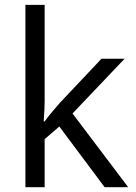

<svg xmlns="http://www.w3.org/2000/svg" viewBox="-20 -780 565 800"><path d="M166 -273.9Q187 -303.7 230 -352.1L402.8 -535.2H499L282.2 -307.1L514.2 0H416L227.1 -252.9L166 -200.2V0H85.9V-759.8H166V-356.9Q166 -330.1 162.1 -273.9Z"/></svg>

Font: f0_57812 
Style: Regular
Weight: 400
Foundry: Ascender Corporation
Version: Version 1.10